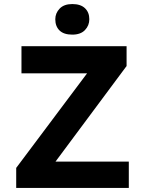

<svg xmlns="http://www.w3.org/2000/svg" viewBox="-20 -928 713 948"><path d="M60 0V-99L410 -566H86V-700H605V-602L254 -130H616V0ZM337 -757Q295 -757 274 -777.5Q253 -798 253 -833Q253 -863 274.5 -885.5Q296 -908 337 -908Q378 -908 399.5 -887.5Q421 -867 421 -833Q421 -802 399.5 -779.5Q378 -757 337 -757Z"/></svg>

Font: Lexend SemiBold
Style: Regular
Weight: 600
Designer: Bonnie Shaver-Troup, Thomas Jockin
Foundry: Lexend
Version: Version 1.005; ttfautohint (v1.8.3)